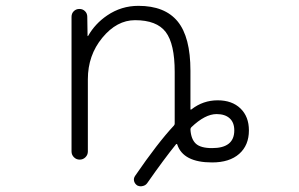

<svg xmlns="http://www.w3.org/2000/svg" viewBox="-20 -576 1040 667"><path d="M644.5 -133.8Q641.6 -130.9 641.6 -126Q643.6 -92.8 660.2 -77.1Q676.8 -61.5 716.8 -61.5Q793.9 -61.5 793.9 -123Q793.9 -150.4 777.8 -165Q761.7 -179.7 732.4 -179.7Q692.4 -179.7 644.5 -133.8ZM285.2 -49.8Q285.2 -38.1 276.9 -29.8Q268.6 -21.5 256.8 -21.5Q245.1 -21.5 236.8 -29.8Q228.5 -38.1 228.5 -49.8V-517.6Q228.5 -529.3 236.3 -537.1Q244.1 -544.9 255.9 -544.9Q267.6 -544.9 275.4 -537.1Q283.2 -529.3 283.2 -517.6L284.2 -451.2Q284.2 -451.2 285.2 -450.7Q286.1 -450.2 286.1 -451.2Q310.5 -494.1 352.5 -522.5Q401.4 -555.7 460.9 -555.7Q552.7 -555.7 597.2 -501.5Q641.6 -447.3 641.6 -330.1V-197.3Q641.6 -193.4 645.5 -196.3Q685.5 -227.5 736.3 -227.5Q786.1 -227.5 815.4 -199.2Q844.7 -170.9 844.7 -123Q844.7 -71.3 811 -41.5Q777.3 -11.7 716.8 -11.7Q616.2 -11.7 595.7 -74.2Q595.7 -75.2 594.2 -75.7Q592.8 -76.2 591.8 -75.2Q549.8 -23.4 491.2 60.5Q485.4 68.4 475.6 70.3Q472.7 71.3 469.7 71.3Q462.9 71.3 457 68.4Q448.2 62.5 445.8 53.2Q443.4 43.9 449.2 35.2Q528.3 -80.1 584 -139.6Q586.9 -142.6 586.9 -146.5V-326.2Q586.9 -423.8 555.7 -464.8Q524.4 -505.9 449.2 -505.9Q385.7 -505.9 335.4 -444.8Q285.2 -383.8 285.2 -300.8Z"/></svg>

Font: Rounded-L Mgen+ 1m light
Style: Regular
Weight: 200
Designer: [Source Han Sans]
Ryoko NISHIZUKA  (kana & ideographs); Paul D. Hunt (Latin, Greek & Cyrillic); Wenlong ZHANG  (bopomofo
Version: Version 1.059.20150602